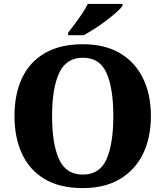

<svg xmlns="http://www.w3.org/2000/svg" viewBox="-20 -951 845 981"><path d="M403 10Q286 10 208.5 -36Q131 -82 92.5 -165Q54 -248 54 -359Q54 -470 92.5 -552Q131 -634 209 -679.5Q287 -725 404 -725Q515 -725 592.5 -679.5Q670 -634 710.5 -551.5Q751 -469 751 -358Q751 -247 710.5 -164.5Q670 -82 592.5 -36Q515 10 403 10ZM403 -59Q490 -59 524.5 -138Q559 -217 559 -358Q559 -499 524.5 -577.5Q490 -656 404 -656Q318 -656 282 -577.5Q246 -499 246 -358Q246 -217 281.5 -138Q317 -59 403 -59ZM328 -784Q343 -803 362.5 -829Q382 -855 400 -882Q418 -909 429 -931H606V-921Q597 -908 574.5 -888Q552 -868 523 -846Q494 -824 463.5 -804.5Q433 -785 408 -771H328Z"/></svg>

Font: Noto Serif Sinhala ExtraBold
Style: Regular
Weight: 800
Designer: Jelle Bosma - Monotype Design Team
Foundry: Monotype Imaging Inc.
Version: Version 2.007; ttfautohint (v1.8.4.7-5d5b)